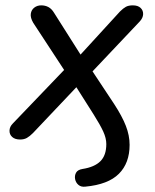

<svg xmlns="http://www.w3.org/2000/svg" viewBox="-20 -514 580 717"><path d="M299 183Q283 185 273 176.5Q263 168 260.5 155Q258 142 264 131Q270 120 288 117Q333 110 355 88Q377 66 377 24Q377 2 365.5 -23Q354 -48 330 -86L254 -206L281 -205L103 -17Q91 -5 80.5 1Q70 7 55 7Q36 7 25.5 -2.5Q15 -12 15.5 -26.5Q16 -41 28 -53L236 -270L235 -229L104 -429Q93 -448 95 -462.5Q97 -477 108 -485.5Q119 -494 134 -494Q149 -494 161 -487.5Q173 -481 182 -466L291 -294H266L428 -471Q440 -483 450 -488.5Q460 -494 476 -494Q495 -494 505 -484.5Q515 -475 514.5 -461Q514 -447 502 -434L310 -231V-271L406 -126Q436 -80 450 -44Q464 -8 464 27Q464 95 424 135Q384 175 299 183Z"/></svg>

Font: Nunito Medium
Style: Italic
Weight: 500
Designer: Vernon Adams
Foundry: Vernon Adams
Version: Version 3.601